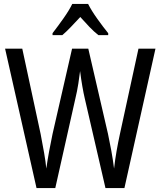

<svg xmlns="http://www.w3.org/2000/svg" viewBox="-20 -963 822 983"><path d="M776 -714 617 0H520L414 -459Q408 -484 401.5 -521.5Q395 -559 390 -599Q387 -573 381 -534.5Q375 -496 366 -459L263 0H167L6 -714H94L188 -277Q198 -225 206 -179.5Q214 -134 217 -100Q223 -142 231.5 -188.5Q240 -235 249 -277L349 -714H432L533 -277Q542 -235 550 -191Q558 -147 564 -100Q569 -145 577 -190.5Q585 -236 594 -277L689 -714ZM431 -943Q448 -909 478 -867Q508 -825 534 -793V-783H484Q461 -801 438 -825Q415 -849 391 -876Q366 -849 342.5 -824.5Q319 -800 299 -783H249V-793Q276 -828 305 -869Q334 -910 350 -943Z"/></svg>

Font: Noto Sans Devanagari Condensed
Style: Regular
Weight: 400
Width: 3
Designer: Jelle Bosma - Monotype Design Team
Foundry: Monotype Imaging Inc.
Version: Version 2.004; ttfautohint (v1.8.4.7-5d5b)